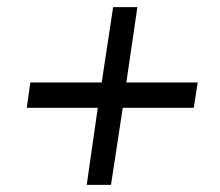

<svg xmlns="http://www.w3.org/2000/svg" viewBox="-20 -559 616 538"><path d="M223 -41 254 -257H55L65 -328H265L297 -539H365L334 -328H534L523 -257H324L291 -41Z"/></svg>

Font: Nunitoga
Style: Medium Italic
Weight: 500
Italic angle: -9°
Designer: Vernon Adams
Foundry: Vernon Adams
Version: Version 1.0